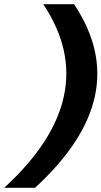

<svg xmlns="http://www.w3.org/2000/svg" viewBox="-40 -690 481 910"><path d="M-20 200H126C284 55 379 -90 410 -235C441 -380 408 -525 311 -670H165C262 -525 294 -380 263 -235C232 -90 138 55 -20 200Z"/></svg>

Font: LT Wave Bold
Style: Italic
Weight: 700
Designer: Daniel Lyons
Version: Version 2.5 (Glyphs App)